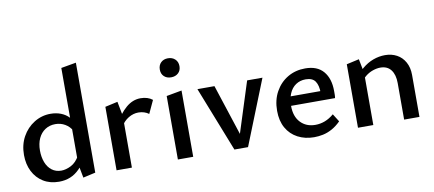

<svg xmlns="http://www.w3.org/2000/svg" viewBox="-67 -965 2759 1221"><g transform="rotate(-10 1313.0 -354.0)"><path d="M230 8Q172 8 129 -18.5Q86 -45 62.5 -91.5Q39 -138 39 -198Q39 -264 67.5 -315.5Q96 -367 144.5 -397Q193 -427 250 -427Q286 -427 316 -415.5Q346 -404 368.5 -381Q391 -358 403 -325L378 -292Q360 -324 331.5 -340.5Q303 -357 269 -357Q232 -357 203.5 -338.5Q175 -320 159.5 -286.5Q144 -253 144 -208Q144 -166 157 -132Q170 -98 195.5 -78.5Q221 -59 256 -59Q286 -59 319.5 -76Q353 -93 376 -135L412 -115Q390 -74 363 -46.5Q336 -19 303 -5.5Q270 8 230 8ZM386 9 369 -80V-702L466 -719V-9Z M602 0V-410L683 -428L701 -335V0ZM684 -263 661 -288Q693 -350 736.5 -387.5Q780 -425 831 -425Q854 -425 873.5 -419Q893 -413 908 -401L869 -317Q856 -327 838.5 -332.5Q821 -338 802 -338Q769 -338 738 -319.5Q707 -301 684 -263Z M998 0V-410L1097 -428V0ZM1047 -522Q1019 -522 1001.5 -538.5Q984 -555 984 -583Q984 -611 1001.5 -628Q1019 -645 1047 -645Q1075 -645 1093 -628Q1111 -611 1111 -583Q1111 -555 1093 -538.5Q1075 -522 1047 -522Z M1363 0 1198 -419H1308L1436 -27H1394L1519 -419H1618L1451 0Z M1877 11Q1818 11 1771.5 -13.5Q1725 -38 1699 -84Q1673 -130 1673 -195Q1673 -265 1702.5 -318Q1732 -371 1782 -400.5Q1832 -430 1895 -430Q1973 -430 2012.5 -383.5Q2052 -337 2052 -257Q2052 -247 2052 -234.5Q2052 -222 2050 -211H1966V-259Q1966 -308 1948 -334.5Q1930 -361 1886 -361Q1850 -361 1822.5 -342.5Q1795 -324 1780.5 -289.5Q1766 -255 1766 -210Q1766 -142 1802.5 -103.5Q1839 -65 1898 -65Q1930 -65 1960 -76.5Q1990 -88 2018 -112L2050 -61Q2022 -33 1992.5 -17Q1963 -1 1934 5Q1905 11 1877 11ZM1723 -211 1734 -271H2038V-211Z M2459 0V-236Q2459 -290 2435.5 -321Q2412 -352 2367 -352Q2344 -352 2318 -343Q2292 -334 2270.5 -316.5Q2249 -299 2234 -272L2202 -297Q2228 -340 2261.5 -368.5Q2295 -397 2333 -411Q2371 -425 2410 -425Q2452 -425 2485.5 -407Q2519 -389 2538.5 -354Q2558 -319 2558 -271V0ZM2161 0V-410L2242 -428L2260 -337V0Z"/></g></svg>

Font: Ysabeau Office SemiBold
Style: Regular
Weight: 600
Designer: Christian Thalmann (Catharsis Fonts)
Version: Version 2.001;gftools[0.9.30]; featfreeze: tnum,lnum,ss02